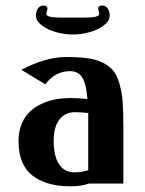

<svg xmlns="http://www.w3.org/2000/svg" viewBox="-20 -653 516 683"><path d="M45.9 0ZM278.8 -590.3Q333 -590.3 333 -603Q333 -607.4 331.1 -613.8Q329.1 -620.1 329.1 -622.1Q329.1 -633.3 343.8 -633.3Q355.5 -633.3 362.8 -623.3Q370.1 -613.3 370.1 -597.2Q370.1 -578.6 349.4 -562.7Q328.6 -546.9 298.6 -538.6Q268.6 -530.3 238.8 -530.3Q209 -530.3 179.2 -538.6Q149.4 -546.9 128.7 -562.7Q107.9 -578.6 107.9 -597.2Q107.9 -613.3 115.2 -623.3Q122.6 -633.3 133.8 -633.3Q148.9 -633.3 148.9 -622.1Q148.9 -620.1 147 -613.8Q145 -607.4 145 -603Q145 -590.3 198.7 -590.3ZM56.2 -404.8Q143.1 -450.2 213.9 -450.2Q259.3 -450.2 290.5 -446Q321.8 -441.9 345.5 -430.2Q369.1 -418.5 382.8 -401.6Q396.5 -384.8 405 -355Q413.6 -325.2 416.3 -290.3Q418.9 -255.4 418.9 -202.1V0H295.9Q270 9.8 230 9.8Q145 9.8 95.5 -28.6Q45.9 -66.9 45.9 -151.9Q45.9 -186.5 57.6 -213.6Q69.3 -240.7 87.6 -257.3Q106 -273.9 130.9 -284.9Q155.8 -295.9 179.9 -300Q204.1 -304.2 230 -304.2Q257.8 -304.2 291 -300.8Q286.6 -355.5 272.5 -377.7Q258.3 -399.9 229 -399.9Q176.3 -399.9 141.1 -353ZM293.9 -47.9V-224.1V-251Q270 -253.9 245.1 -253.9Q212.4 -253.9 191.7 -228Q170.9 -202.1 170.9 -151.9Q170.9 -98.6 189.7 -69.3Q208.5 -40 245.1 -40Q271.5 -40 293.9 -47.9Z"/></svg>

Font: Pfennig
Style: Bold
Weight: 700
Version: Version 20120410 ; ttfautohint (v0.8)